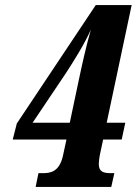

<svg xmlns="http://www.w3.org/2000/svg" viewBox="-20 -734 537 754"><path d="M429 -54H417C386 -54 368 -59 368 -90C368 -98 370 -116 372 -125L385 -186H458L472 -252H399L497 -714H356L46 -249L30 -186H241L228 -126C214 -57 176 -54 147 -54H131L120 0H417ZM239 -447C267 -490 312 -561 337 -618C319 -556 302 -479 291 -427L254 -252H108Z"/></svg>

Font: Noto Serif Condensed Extra
Style: Italic
Weight: 800
Width: 3
Italic angle: -12°
Designer: Monotype Design Team
Foundry: Monotype Imaging Inc.
Version: Version 1.901